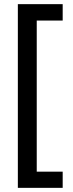

<svg xmlns="http://www.w3.org/2000/svg" viewBox="-20 -743 350 925"><path d="M282 162V84H157V-644H282V-723H66V162Z"/></svg>

Font: Noto Sans Hebrew ExtraCondensed Medium
Style: Regular
Weight: 500
Width: 2
Designer: Monotype Design Team
Foundry: Monotype Imaging Inc.
Version: Version 2.004